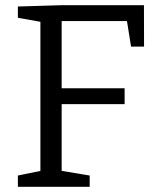

<svg xmlns="http://www.w3.org/2000/svg" viewBox="-20 -718 604 738"><path d="M48.7 0V-43.3L146.3 -63.3L135.3 -49V-650L149 -631.7L48.7 -649.7V-693L216 -698H533.3L533.7 -539H483.7L466.3 -648L483.3 -637H202.3L217 -651.7V-365L202.3 -378.7H459V-317.7H202.3L217 -332.3V-49L204.7 -63.3L324.7 -43.3V0Z"/></svg>

Font: Bitter Thin
Style: Regular
Weight: 100
Designer: Sol Matas, and Bitter project Authors
Foundry: Sol Matas
Version: Version 2.002